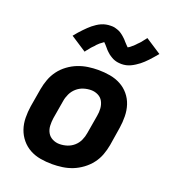

<svg xmlns="http://www.w3.org/2000/svg" viewBox="-140 -873 880 986"><g transform="rotate(20 300.0 -380.0)"><path d="M257 8Q224 8 192.5 2.5Q161 -3 134.5 -17.5Q108 -32 88.5 -55.5Q69 -79 59 -108Q49 -137 48.5 -169.5Q48 -202 53 -234L70 -334Q75 -362 85 -389Q95 -416 112.5 -439.5Q130 -463 154.5 -481Q179 -499 206 -509.5Q233 -520 261 -524Q289 -528 316 -528Q349 -528 380.5 -522.5Q412 -517 439 -502.5Q466 -488 485.5 -464.5Q505 -441 514.5 -412Q524 -383 524.5 -350.5Q525 -318 520 -286L504 -186Q499 -158 489 -131Q479 -104 461 -80.5Q443 -57 418.5 -39Q394 -21 367.5 -10.5Q341 0 312.5 4Q284 8 257 8ZM257 -102Q278 -102 298.5 -108.5Q319 -115 335.5 -129.5Q352 -144 361 -164Q370 -184 373 -204L390 -304Q394 -325 392.5 -345.5Q391 -366 382 -383Q373 -400 355 -409Q337 -418 317 -418Q296 -418 275.5 -411.5Q255 -405 238.5 -390.5Q222 -376 212.5 -356Q203 -336 200 -316L183 -216Q180 -195 181 -174.5Q182 -154 191.5 -137Q201 -120 219 -111Q237 -102 257 -102ZM217 -592 131 -648Q141 -661 151 -672Q161 -683 170 -692.5Q179 -702 188 -710.5Q197 -719 205.5 -726Q214 -733 225.5 -740.5Q237 -748 248.5 -753Q260 -758 272.5 -760.5Q285 -763 297 -763Q302 -763 307 -763Q312 -763 317 -762Q322 -761 326.5 -759.5Q331 -758 336 -756.5Q341 -755 345 -753Q349 -751 352.5 -749Q356 -747 360 -744Q364 -741 368 -738Q372 -735 375.5 -731.5Q379 -728 382.5 -725Q386 -722 388.5 -719Q391 -716 393.5 -713Q396 -710 400.5 -705.5Q405 -701 408 -697.5Q411 -694 414.5 -691Q418 -688 417 -687Q417 -686 416.5 -686Q416 -686 415 -686H414Q414 -687 418 -689Q422 -691 425 -693Q428 -695 431.5 -698Q435 -701 436.5 -702.5Q438 -704 440.5 -705.5Q443 -707 444.5 -709Q446 -711 448.5 -713Q451 -715 453 -717.5Q455 -720 457.5 -722.5Q460 -725 462.5 -727.5Q465 -730 468 -733Q471 -736 473.5 -739Q476 -742 478.5 -745.5Q481 -749 484 -752.5Q487 -756 490 -760Q493 -764 496 -768L582 -712Q571 -699 561.5 -688Q552 -677 543 -667.5Q534 -658 525 -649.5Q516 -641 507.5 -634.5Q499 -628 487.5 -620.5Q476 -613 464 -607.5Q452 -602 440 -599.5Q428 -597 416 -597Q411 -597 406 -597.5Q401 -598 396 -598.5Q391 -599 386 -600.5Q381 -602 376.5 -603.5Q372 -605 368 -607Q364 -609 360 -611.5Q356 -614 352 -616.5Q348 -619 344 -622Q340 -625 336.5 -628.5Q333 -632 329.5 -635Q326 -638 323.5 -641Q321 -644 318.5 -647Q316 -650 312 -654.5Q308 -659 305 -662.5Q302 -666 298.5 -669Q295 -672 295 -674H298L294 -672Q290 -669 287.5 -667Q285 -665 281.5 -662.5Q278 -660 276 -658.5Q274 -657 272 -655Q270 -653 268 -651Q266 -649 263.5 -647Q261 -645 259.5 -642.5Q258 -640 255.5 -637.5Q253 -635 250.5 -632.5Q248 -630 245 -627Q242 -624 239.5 -621Q237 -618 234.5 -614.5Q232 -611 229 -607.5Q226 -604 222.5 -600Q219 -596 217 -592Z"/></g></svg>

Font: Iosevka XBd Ex Obl
Style: Regular
Weight: 800
Width: 7
Italic angle: -9°
Monospace: yes
Designer: Belleve Invis
Foundry: Belleve Invis
Version: Version 32.5.0; ttfautohint (v1.8.4)